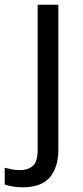

<svg xmlns="http://www.w3.org/2000/svg" viewBox="-75 -556 353 816"><path d="M22 240Q-3 240 -22 236.5Q-41 233 -55 228V157Q-40 161 -24 164Q-8 167 11 167Q43 167 64 149.5Q85 132 85 83V-536H173V80Q173 155 137 197.5Q101 240 22 240Z"/></svg>

Font: Noto Sans Mende Kikakui
Style: Regular
Weight: 400
Designer: Monotype Design Team
Foundry: Monotype Imaging Inc.
Version: Version 2.003; ttfautohint (v1.8.4.7-5d5b)